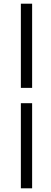

<svg xmlns="http://www.w3.org/2000/svg" viewBox="-20 -770 277 1040"><path d="M93 -294V-750H154V-294ZM93 250V-211H154V250Z"/></svg>

Font: Source Sans 3 Medium
Style: Italic
Weight: 500
Italic angle: -11°
Designer: Paul D. Hunt
Foundry: Adobe
Version: Version 3.052;hotconv 1.1.0;makeotfexe 2.6.0